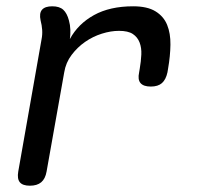

<svg xmlns="http://www.w3.org/2000/svg" viewBox="-20 -580 640 610"><path d="M75 10Q52 10 43 -1Q34 -12 38 -35L112 -455Q115 -470 114 -485Q113 -500 109 -515Q104 -538 113.5 -549Q123 -560 146 -560Q169 -560 181 -549Q193 -538 199 -515Q203 -501 203.5 -485.5Q204 -470 202 -456Q228 -504 278.5 -532Q329 -560 403 -560Q448 -560 474 -544Q500 -528 511 -501Q522 -474 521.5 -438Q521 -402 514 -362L512 -350Q507 -327 494.5 -316Q482 -305 459 -305Q436 -305 426.5 -316Q417 -327 422 -350L424 -362Q428 -385 429 -406.5Q430 -428 423.5 -445Q417 -462 402 -472Q387 -482 358 -482Q332 -482 303.5 -473Q275 -464 250.5 -447Q226 -430 207.5 -405.5Q189 -381 184 -350L128 -35Q124 -12 111 -1Q98 10 75 10Z"/></svg>

Font: Maple Mono Normal NL
Style: Italic
Weight: 400
Italic angle: -10°
Monospace: yes
Designer: subframe7536
Version: Version 7.000